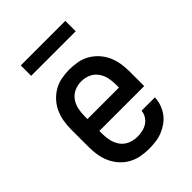

<svg xmlns="http://www.w3.org/2000/svg" viewBox="-207 -806 914 914"><g transform="rotate(-45 250.0 -348.5)"><path d="M252 8Q225 8 198 3Q171 -2 147 -15Q123 -28 104.5 -48.5Q86 -69 74.5 -94Q63 -119 58.5 -146Q54 -173 54 -200V-320Q54 -347 58.5 -374Q63 -401 74 -425.5Q85 -450 103.5 -470.5Q122 -491 145.5 -504.5Q169 -518 196 -523Q223 -528 250 -528Q277 -528 304 -523Q331 -518 354.5 -504.5Q378 -491 396.5 -470.5Q415 -450 426 -425.5Q437 -401 441.5 -374Q446 -347 446 -320V-220H144V-200Q144 -176 149.5 -152.5Q155 -129 169 -110Q183 -91 205.5 -81.5Q228 -72 252 -72Q269 -72 286.5 -75.5Q304 -79 319 -88.5Q334 -98 343.5 -113.5Q353 -129 354 -146H444Q443 -123 435.5 -101Q428 -79 414.5 -60.5Q401 -42 382 -28.5Q363 -15 342 -6.5Q321 2 298 5Q275 8 252 8ZM356 -300V-320Q356 -344 351 -367Q346 -390 332 -409.5Q318 -429 296 -438.5Q274 -448 250 -448Q226 -448 204 -438.5Q182 -429 168 -409.5Q154 -390 149 -367Q144 -344 144 -320V-300ZM100 -635V-705H400V-635Z"/></g></svg>

Font: Iosevka SS04 Medium
Style: Regular
Weight: 500
Monospace: yes
Designer: Belleve Invis
Foundry: Belleve Invis
Version: Version 19.0.0; ttfautohint (v1.8.4)